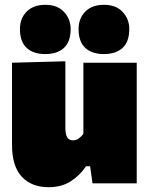

<svg xmlns="http://www.w3.org/2000/svg" viewBox="-20 -763 624 799"><path d="M182 16Q111.5 16 70.8 -27.5Q30 -71 30 -160V-502L252 -508V-232Q252 -206 259 -192.5Q266 -179 284 -179Q297 -179 308 -187Q319 -195 327 -206V-502H549V0H365L355 -71H338Q311 -31.5 273.2 -7.8Q235.5 16 182 16ZM412 -538Q362.5 -538 334.8 -563.8Q307 -589.5 307 -642Q307 -686.5 335 -714.8Q363 -743 413 -743Q462.5 -743 490.2 -713.5Q518 -684 518 -642Q518 -589.5 490.2 -563.8Q462.5 -538 412 -538ZM168 -538Q118.5 -538 90.8 -563.8Q63 -589.5 63 -642Q63 -686.5 91 -714.8Q119 -743 169 -743Q218.5 -743 246.2 -713.5Q274 -684 274 -642Q274 -589.5 246.2 -563.8Q218.5 -538 168 -538Z"/></svg>

Font: Commissioner Black
Style: Regular
Weight: 900
Designer: Kostas Bartsokas
Foundry: Kostas Bartsokas
Version: Version 1.000; ttfautohint (v1.8.3)